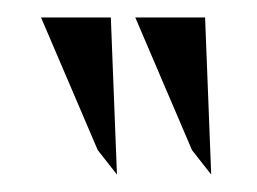

<svg xmlns="http://www.w3.org/2000/svg" viewBox="-20 -797 295 220"><path d="M27 -777 92 -625 114 -597 107 -777ZM135 -777 200 -625 222 -597 215 -777Z"/></svg>

Font: Charger Sport
Style: LitNrw
Weight: 300
Designer: Jasper
Foundry: Cannot Into Space Fonts
Version: Version 1.1